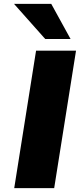

<svg xmlns="http://www.w3.org/2000/svg" viewBox="-20 -965 432 985"><path d="M53 0 165 -705H370L258 0ZM212 -765 52 -945H243L342 -765Z"/></svg>

Font: Nunito Sans 7pt SemiExpanded Black
Style: Italic
Weight: 900
Width: 6
Italic angle: -9°
Designer: Vernon Adams
Foundry: Vernon Adams
Version: Version 3.101;gftools[0.9.27]